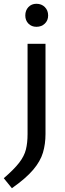

<svg xmlns="http://www.w3.org/2000/svg" viewBox="-45 -749 344 1017"><path d="M18 248 -25 195Q29.5 148 56.5 113Q83.5 78 92.2 43Q101 8 101 -39V-517H196V-39Q196 14 182.5 59.5Q169 105 130.8 150.2Q92.5 195.5 18 248ZM148 -607Q122 -607 105.5 -624Q89 -641 89 -667Q89 -694 105.5 -711.5Q122 -729 148 -729Q175 -729 192.5 -711.5Q210 -694 210 -667Q210 -641 192.5 -624Q175 -607 148 -607Z"/></svg>

Font: Expletus Sans
Style: Regular
Weight: 400
Designer: Jasper de Waard
Foundry: Designtown
Version: Version 7.500